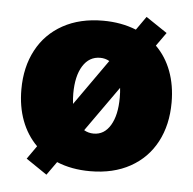

<svg xmlns="http://www.w3.org/2000/svg" viewBox="-47 -610 698 695"><g transform="rotate(5 302.5 -262.5)"><path d="M70.3 -14.6 104 -62.5Q67.4 -99.1 48.3 -149.9Q29.3 -200.7 29.3 -262.7Q29.3 -344.2 62.3 -406Q95.2 -467.8 157 -502Q218.8 -536.1 302.7 -536.1Q368.7 -536.1 423.3 -514.2L458 -563.5L535.2 -511.7L500.5 -462.9Q537.1 -426.8 556.2 -375.7Q575.2 -324.7 575.2 -262.7Q575.2 -181.2 542.5 -119.4Q509.8 -57.6 448.2 -23.4Q386.7 10.7 302.7 10.7Q234.9 10.7 181.2 -11.7L146.5 37.1ZM386.7 -263.7Q386.7 -284.2 384.8 -299.3L268.6 -135.3Q284.7 -126 303.7 -126Q342.3 -126 364.5 -163.1Q386.7 -200.2 386.7 -263.7ZM220.2 -226.6 337.4 -392.6Q322.3 -401.4 303.7 -401.4Q263.7 -401.4 240.7 -364.5Q217.8 -327.6 217.8 -263.7Q217.8 -246.1 220.2 -226.6Z"/></g></svg>

Font: Pretendard GOV Black
Style: Regular
Weight: 900
Designer: Base glyphs from Inter by Rasmus Andersson; Hangeul glyphs from Noto Sans CJK(Source Han Sans) by Jang Soo-young and Kan
Foundry: Kil Hyung-jin
Version: Version 1.309